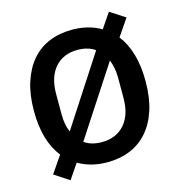

<svg xmlns="http://www.w3.org/2000/svg" viewBox="-116 -854 945 1010"><g transform="rotate(-15 356.0 -349.0)"><path d="M356 12Q268 12 199 -28L144 53L63 0L126 -92Q52 -184 52 -349Q52 -437 74 -504.5Q96 -572 135.5 -618Q175 -664 231 -687Q287 -710 356 -710Q445 -710 513 -670L568 -751L650 -698L587 -606Q622 -561 641 -497Q660 -433 660 -349Q660 -260 638.5 -193Q617 -126 577 -80Q537 -34 481 -11Q425 12 356 12ZM188 -293Q188 -238 206 -196L451 -573Q413 -600 356 -600Q278 -600 233 -548.5Q188 -497 188 -405ZM525 -405Q525 -433 520 -457Q515 -481 507 -502L261 -125Q298 -98 356 -98Q434 -98 479.5 -149.5Q525 -201 525 -293Z"/></g></svg>

Font: IBM Plex Sans Hebrew SemiBold
Style: Regular
Weight: 600
Designer: Mike Abbink, Paul van der Laan, Pieter van Rosmalen, Yanek Iontef
Foundry: Bold Monday
Version: Version 1.2